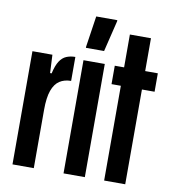

<svg xmlns="http://www.w3.org/2000/svg" viewBox="-80 -782 770 852"><g transform="rotate(10 304.5 -355.5)"><path d="M33 0V-510H123L127 -428H134Q142 -464 154.5 -483.5Q167 -503 185 -510.5Q203 -518 225 -518V-410Q195 -410 173.5 -396Q152 -382 140.5 -350Q129 -318 129 -263V0Z M263 0V-510H359V0ZM264 -566V-571L285 -711H380V-706L346 -566Z M446 0V-427H404V-510H446V-658H541V-510H598V-427H541V0Z"/></g></svg>

Font: Saira UltraCondensed
Style: Bold
Weight: 700
Width: 1
Designer: Hector Gatti with collaboration of the Omnibus-Type team
Foundry: Omnibus-Type
Version: Version 1.101